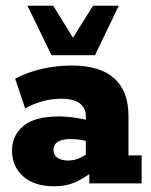

<svg xmlns="http://www.w3.org/2000/svg" viewBox="-20 -641 529 671"><path d="M170 10Q99 10 60.5 -25Q22 -60 22 -114Q22 -168 62 -201Q102 -234 185 -234Q215 -234 246.5 -229Q278 -224 298 -218L280 -205V-235Q280 -264 258.5 -280Q237 -296 194 -296Q162 -296 130 -287.5Q98 -279 68 -262L33 -366Q76 -389 127.5 -400.5Q179 -412 230 -412Q330 -412 379.5 -367Q429 -322 429 -236V-98H475V0H292V-67L315 -51Q284 -24 249 -7Q214 10 170 10ZM218 -80Q240 -80 260.5 -89.5Q281 -99 293 -113L280 -78V-170L297 -142Q282 -149 263.5 -152Q245 -155 225 -155Q198 -155 182.5 -145.5Q167 -136 167 -117Q167 -99 181 -89.5Q195 -80 218 -80ZM160 -448 76 -621H166L235 -509L305 -621H395L312 -448Z"/></svg>

Font: Rokkitt SemiBold ExtraBold
Style: Regular
Weight: 800
Version: Version 3.103